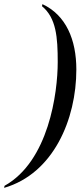

<svg xmlns="http://www.w3.org/2000/svg" viewBox="-65 -776 406 928"><path d="M-43 122 -45 132C193 63 304 -199 304 -440C304 -584 254 -703 140 -756L138 -746C207 -689 214 -596 214 -476C214 -326 170 3 -43 122Z"/></svg>

Font: Noto Serif Display SemiCondensed
Style: Italic
Weight: 400
Width: 4
Italic angle: -12°
Designer: Monotype Design Team
Foundry: Monotype Imaging Inc.
Version: Version 2.009